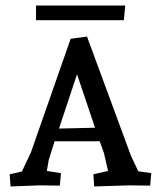

<svg xmlns="http://www.w3.org/2000/svg" viewBox="-20 -669 577 693"><path d="M526 -44 522 1Q473 0 447 0L320 4L317 -40L370 -52L355 -117L340 -159H177L156 -92L149 -52L200 -44L196 1Q152 0 124 0L18 4L15 -40L59 -50L92 -120L235 -529L294 -537L453 -106L479 -51ZM258 -401 193 -205 323 -208ZM110 -596V-649H432L427 -596Z"/></svg>

Font: Andada SC
Style: Regular
Weight: 400
Designer: Carolina Giovagnoli
Foundry: Carolina Giovagnoli
Version: Version 1.003